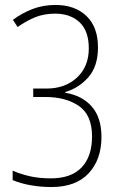

<svg xmlns="http://www.w3.org/2000/svg" viewBox="-20 -744 495 774"><path d="M375 -553Q375 -477 336.5 -433Q298 -389 243 -373V-370Q311 -359 350 -314.5Q389 -270 389 -192Q389 -101 337.5 -45.5Q286 10 187 10Q146 10 105 3Q64 -4 31 -18V-56Q63 -42 100.5 -33.5Q138 -25 185 -25Q267 -25 309 -69Q351 -113 351 -194Q351 -280 298.5 -316.5Q246 -353 163 -353H114V-387H167Q243 -387 290.5 -431.5Q338 -476 338 -549Q338 -619 301 -654Q264 -689 202 -689Q156 -689 119.5 -673.5Q83 -658 51 -635L32 -664Q70 -692 112 -708Q154 -724 204 -724Q282 -724 328.5 -679.5Q375 -635 375 -553Z"/></svg>

Font: Noto Sans Sinhala Condensed ExtraLight
Style: Regular
Weight: 200
Width: 3
Designer: Jelle Bosma - Monotype Design Team
Foundry: Monotype Imaging Inc.
Version: Version 2.006; ttfautohint (v1.8.4.7-5d5b)